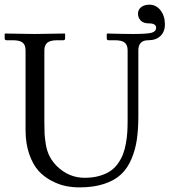

<svg xmlns="http://www.w3.org/2000/svg" viewBox="-20 -790 731 822"><path d="M614.7 -617.7Q572.3 -617.7 572.3 -574.2V-293Q572.3 -236.3 565.9 -192.6Q559.6 -148.9 542.7 -109.1Q525.9 -69.3 498.3 -43.5Q470.7 -17.6 425.8 -2.7Q380.9 12.2 320.8 12.2Q291 12.2 262.2 6.6Q233.4 1 200.9 -15.9Q168.5 -32.7 144.8 -58.8Q121.1 -85 105.2 -130.1Q89.4 -175.3 89.4 -233.9V-574.2Q89.4 -597.7 76.7 -607.7Q64 -617.7 34.7 -617.7H8.3Q0 -617.7 0 -626V-644.5L2 -646.5Q88.9 -644.5 127.9 -644.5L256.8 -646.5L258.8 -644.5V-626Q258.8 -617.7 251 -617.7H224.6Q194.8 -617.7 182.4 -606.9Q169.9 -596.2 169.9 -574.2V-267.1Q169.9 -234.9 170.9 -216.3Q171.9 -197.8 176.5 -170.2Q181.2 -142.6 192.6 -120.4Q204.1 -98.1 223.1 -79.1Q274.4 -28.8 342.3 -28.8Q377.4 -28.8 405.5 -36.9Q433.6 -44.9 452.6 -57.9Q471.7 -70.8 485.6 -90.8Q499.5 -110.8 507.1 -130.9Q514.6 -150.9 519.3 -177.5Q523.9 -204.1 525.1 -226.1Q526.4 -248 526.4 -275.4V-574.2Q526.4 -597.7 513.7 -607.7Q501 -617.7 471.7 -617.7H445.3Q437 -617.7 437 -626V-644.5L439 -646.5Q510.3 -644.5 549.3 -644.5Q610.4 -644.5 629.4 -649.9Q648.4 -655.3 648.4 -671.4Q648.4 -689.9 617.7 -689.9Q593.8 -689.9 582.3 -702.1Q570.8 -714.4 570.8 -731.4Q570.8 -749 584.5 -759.5Q598.1 -770 620.1 -770Q648.4 -770 667.2 -745.8Q686 -721.7 686 -686Q686 -653.8 666.7 -635.7Q647.5 -617.7 614.7 -617.7Z"/></svg>

Font: Libertinage
Style: b
Weight: 400
Designer: OSP
Foundry: OSP
Version: Version 1.0; 2008; OFL relea